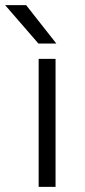

<svg xmlns="http://www.w3.org/2000/svg" viewBox="-56 -730 332 750"><path d="M95 -500H161V0H95ZM-36 -710H46L164 -560H94Z"/></svg>

Font: Retni Sans
Style: Regular
Weight: 400
Designer: Vitaly Kuzmin
Foundry: ParaType Ltd.
Version: Version 1.00;March 2, 2019;FontCreator 11.5.0.2425 64-bit; t